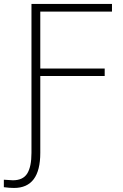

<svg xmlns="http://www.w3.org/2000/svg" viewBox="-46 -724 624 978"><path d="M-26.4 191.4Q8.8 194.3 19.5 194.3Q71.3 194.3 92.8 159.7Q114.3 125 114.3 54.7V-704.1H524.4V-665H159.2V-375H487.3V-336.9H159.2V54.7Q159.2 233.4 25.4 233.4Q2.9 233.4 -26.4 229.5Z"/></svg>

Font: Gothic A1 ExtraLight
Style: Regular
Weight: 275
Designer: HanYang I&C Co.,Ltd.
Foundry: HanYang I&C Co.,Ltd.
Version: Version 2.50